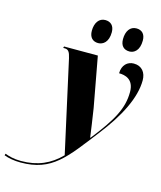

<svg xmlns="http://www.w3.org/2000/svg" viewBox="-304 -866 1014 1208"><g transform="rotate(15 203.0 -262.0)"><path d="M427 -612C457 -612 491 -635 491 -700C491 -743 468 -764 433 -764C392 -764 368 -729 368 -677C368 -634 390 -612 427 -612ZM223 -612C254 -612 289 -635 289 -700C289 -743 265 -764 230 -764C190 -764 165 -729 165 -677C165 -634 188 -612 223 -612ZM-54 240C150 240 222 130 377 -70C486 -210 555 -344 555 -458C555 -508 528 -546 474 -546C434 -546 400 -517 400 -463C439 -463 497 -450 497 -367C497 -260 450 -175 332 -25H329C324 -58 311 -158 302 -210L242 -536H22L19 -526H28C52 -526 62 -513 71 -473L203 124C134 194 55 230 -54 230C-103 230 -134 220 -159 211L-162 222C-134 233 -96 240 -54 240Z"/></g></svg>

Font: Noto Serif Display SemiCondensed Black
Style: Italic
Weight: 900
Width: 4
Italic angle: -12°
Designer: Monotype Design Team
Foundry: Monotype Imaging Inc.
Version: Version 2.009